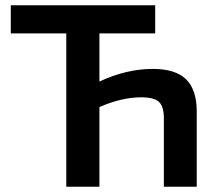

<svg xmlns="http://www.w3.org/2000/svg" viewBox="-20 -710 816 730"><path d="M561 -448Q647 -448 687.5 -408.5Q728 -369 728 -286V0H603V-260Q603 -305 584.5 -322.5Q566 -340 517 -340Q443 -340 358 -303V0H232V-583H21V-690H570V-583H358V-400Q461 -448 561 -448Z"/></svg>

Font: Exo 2 Semi Bold
Style: Regular
Weight: 600
Designer: Natanael Gama
Version: Version 1.001;PS 001.001;hotconv 1.0.88;makeotf.lib2.5.64775